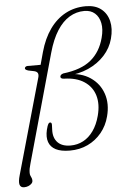

<svg xmlns="http://www.w3.org/2000/svg" viewBox="-69 -761 659 982"><g transform="rotate(-5 261.0 -270.5)"><path d="M-2.5 112.5 135.5 -375.5Q139.5 -389 135.8 -397.8Q132 -406.5 117.5 -410L88 -416Q79.5 -418.5 75 -421.8Q70.5 -425 71.5 -430Q72.5 -434 76.5 -436.8Q80.5 -439.5 86 -439.5H165L148.5 -423L170.5 -503.5Q189.5 -572 223.5 -619.8Q257.5 -667.5 304.5 -692.8Q351.5 -718 409 -718Q457 -718 487 -694.8Q517 -671.5 526.8 -631.5Q536.5 -591.5 523 -541.5Q510.5 -494 476.5 -456.8Q442.5 -419.5 392.8 -397.2Q343 -375 282.5 -372L284.5 -379.5Q355.5 -380 402.5 -348.2Q449.5 -316.5 467.5 -263.5Q485.5 -210.5 468.5 -147Q456.5 -100 427.2 -64.5Q398 -29 356.5 -9.2Q315 10.5 264.5 10.5Q219 10.5 192.2 -3.2Q165.5 -17 156.5 -43Q147.5 -69 156 -105.5Q162 -129 166.2 -135.2Q170.5 -141.5 175 -141.5Q180 -141.5 182 -138.2Q184 -135 184 -129L183 -102.5Q181.5 -61.5 204 -38.2Q226.5 -15 270 -15Q305.5 -15 335.2 -30.8Q365 -46.5 387.2 -77.8Q409.5 -109 421.5 -154.5Q437 -213 423.5 -258.2Q410 -303.5 370 -330.2Q330 -357 266 -358.5Q256 -359 251.8 -362.5Q247.5 -366 248.5 -371.5Q249.5 -376.5 253.2 -379.8Q257 -383 264.5 -385.5Q358 -396.5 407.8 -437.8Q457.5 -479 476 -550Q487.5 -592.5 481 -625Q474.5 -657.5 453.5 -676Q432.5 -694.5 399.5 -694.5Q358.5 -694.5 323 -673.2Q287.5 -652 259.5 -608.2Q231.5 -564.5 212.5 -496.5L57 60Q53 73 51 84Q49 95 49 106Q49 115 51.8 121.2Q54.5 127.5 57 133Q59.5 138.5 59.5 146Q60 154.5 53.5 161.5Q47 168.5 36.8 172.8Q26.5 177 14.5 177Q-3 177 -7.8 161.8Q-12.5 146.5 -2.5 112.5Z"/></g></svg>

Font: Fraunces 72pt Soft Wonky ExtraLight
Style: Italic
Weight: 250
Italic angle: -16°
Version: Version 1.000;[b76b70a41]